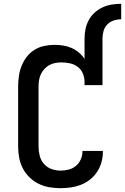

<svg xmlns="http://www.w3.org/2000/svg" viewBox="-20 -978 655 1006"><path d="M297 8Q268 8 238.5 3Q209 -2 182.5 -15Q156 -28 134.5 -49Q113 -70 99.5 -96Q86 -122 80.5 -151.5Q75 -181 75 -210V-525Q75 -552 79 -579.5Q83 -607 93 -632.5Q103 -658 120 -680Q137 -702 160 -716.5Q183 -731 210.5 -737Q238 -743 265 -743Q288 -743 310.5 -739.5Q333 -736 354 -727Q375 -718 393 -703Q411 -688 423 -669V-776Q423 -801 428 -825.5Q433 -850 445 -872.5Q457 -895 476 -912Q495 -929 517.5 -939.5Q540 -950 565 -954Q590 -958 615 -958V-877Q595 -877 575.5 -870.5Q556 -864 542 -849.5Q528 -835 522.5 -815.5Q517 -796 517 -776V-532H423V-548Q423 -571 414.5 -592Q406 -613 388 -627Q370 -641 347.5 -646Q325 -651 303 -651Q286 -651 269.5 -648Q253 -645 238.5 -637Q224 -629 212.5 -616.5Q201 -604 194 -589Q187 -574 184.5 -557.5Q182 -541 182 -525V-210Q182 -186 188 -162Q194 -138 210 -119.5Q226 -101 249.5 -92.5Q273 -84 297 -84Q319 -84 340 -89.5Q361 -95 377.5 -108.5Q394 -122 403 -142.5Q412 -163 412 -184V-187H519V-182Q519 -154 511.5 -127.5Q504 -101 489 -78Q474 -55 452 -37.5Q430 -20 404.5 -10Q379 0 352 4Q325 8 297 8Z"/></svg>

Font: Iosevka Semibold Extended
Style: Regular
Weight: 600
Width: 7
Monospace: yes
Designer: Belleve Invis
Foundry: Belleve Invis
Version: Version 32.5.0; ttfautohint (v1.8.4)